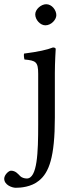

<svg xmlns="http://www.w3.org/2000/svg" viewBox="-68 -667 347 910"><path d="M113 -317V-76C113 56 109 179 59 179C48 179 35 175 28 168C18 158 6 142 -16 142C-27 142 -48 162 -48 180C-48 209 -12 223 7 223C28 223 80 220 117 189C164 151 192 79 192 -110V-321C192 -371 196 -435 196 -435C196 -439 191 -442 183 -442C155 -431 115 -422 46 -413C44 -407 46 -391 48 -385C102 -380 113 -374 113 -317ZM99 -599C99 -573 123 -547 147 -547C175 -547 199 -574 199 -595C199 -619 178 -647 151 -647C127 -647 99 -623 99 -599Z"/></svg>

Font: Libertinus Math
Style: Regular
Weight: 400
Designer: Philipp H. Poll, Khaled Hosny
Foundry: Caleb Maclennan
Version: Version 7.050;RELEASE